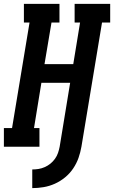

<svg xmlns="http://www.w3.org/2000/svg" viewBox="-39 -755 587 988"><path d="M127 213V117Q143 117 159 114.5Q175 112 191 105Q207 98 220.5 87Q234 76 244 62Q254 48 259.5 32Q265 16 268 0L322 -329H174L136 -96H164V0H-19V-96H23L113 -639H84V-735H267V-639H226L190 -425H338L373 -639H345V-735H528V-639H486L380 0Q375 29 365 57.5Q355 86 337.5 112Q320 138 295.5 158Q271 178 243 190.5Q215 203 185.5 208Q156 213 127 213Z"/></svg>

Font: Iosevka Gothic
Style: Bold Italic
Weight: 700
Italic angle: -9°
Monospace: yes
Designer: Belleve Invis
Foundry: Belleve Invis
Version: Version 15.5.1; ttfautohint (v1.8.4)